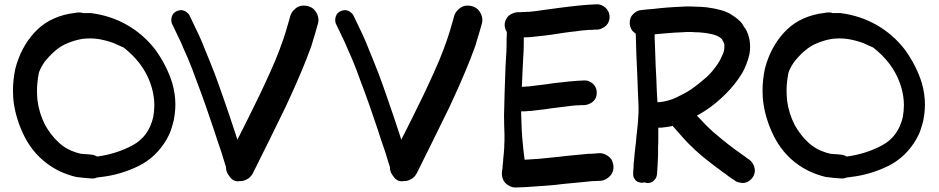

<svg xmlns="http://www.w3.org/2000/svg" viewBox="-20 -792 4274 874"><path d="M188.5 -51.8C228.5 -20.5 274.4 1 327.1 13.7L362.3 17.6L397.5 20.5H401.4C408.2 20.5 414.1 19.5 418.9 16.6C426.8 15.6 433.6 14.6 440.4 13.7C500 6.8 556.6 -9.8 610.4 -36.1C664.1 -62.5 707 -103.5 738.3 -157.2C746.1 -170.9 752.9 -184.6 757.8 -199.2C762.7 -212.9 766.6 -227.5 770.5 -242.2C775.4 -267.6 778.3 -292 778.3 -316.4C778.3 -348.6 773.4 -380.9 764.6 -412.1C748 -466.8 721.7 -517.6 687.5 -565.4C650.4 -613.3 607.4 -650.4 557.6 -678.7C507.8 -707 454.1 -724.6 394.5 -732.4H358.4C353.5 -734.4 347.7 -735.4 341.8 -735.4H335.9L315.4 -732.4C308.6 -731.4 302.7 -730.5 295.9 -729.5C230.5 -716.8 176.8 -688.5 135.7 -642.6C94.7 -597.7 66.4 -543 49.8 -479.5C43 -447.3 39.1 -414.1 39.1 -381.8C39.1 -361.3 40 -341.8 43 -321.3C50.8 -268.6 67.4 -217.8 91.8 -169.9C116.2 -122.1 148.4 -83 188.5 -51.8ZM397.5 -87.9C378.9 -89.8 367.2 -90.8 360.4 -90.8C353.5 -90.8 342.8 -92.8 330.1 -96.7C297.9 -106.4 269.5 -122.1 246.1 -144.5C221.7 -167 202.1 -193.4 185.5 -222.7C167 -258.8 155.3 -296.9 150.4 -336.9C149.4 -350.6 148.4 -364.3 148.4 -378.9C148.4 -405.3 151.4 -430.7 156.2 -457C157.2 -460 157.2 -461.9 158.2 -464.8C165 -482.4 174.8 -499 185.5 -513.7C198.2 -529.3 211.9 -543.9 227.5 -557.6C246.1 -574.2 265.6 -586.9 288.1 -595.7C309.6 -604.5 332 -611.3 356.4 -615.2C367.2 -616.2 378.9 -617.2 389.6 -617.2C402.3 -617.2 415 -616.2 427.7 -614.3C451.2 -610.4 474.6 -604.5 498 -595.7C504.9 -592.8 510.7 -589.8 517.6 -586.9C524.4 -584 530.3 -581.1 537.1 -578.1C538.1 -577.1 540 -577.1 542 -576.2C568.4 -555.7 592.8 -532.2 613.3 -505.9C640.6 -470.7 660.2 -431.6 671.9 -389.6C678.7 -364.3 682.6 -338.9 682.6 -313.5C682.6 -295.9 680.7 -278.3 677.7 -259.8C664.1 -200.2 632.8 -157.2 584 -130.9C535.2 -104.5 482.4 -87.9 426.8 -80.1C425.8 -80.1 423.8 -80.1 422.9 -79.1C415 -84 406.2 -86.9 397.5 -87.9Z M1019.5 3.9C1020.5 4.9 1021.5 6.8 1022.5 7.8C1025.4 12.7 1029.3 17.6 1034.2 22.5C1040 27.3 1046.9 31.2 1053.7 32.2C1056.6 33.2 1058.6 33.2 1061.5 33.2C1064.5 33.2 1068.4 33.2 1071.3 32.2H1079.1C1089.8 31.2 1099.6 27.3 1110.4 20.5C1120.1 13.7 1127 4.9 1131.8 -4.9C1156.2 -54.7 1181.6 -104.5 1206.1 -154.3L1279.3 -303.7C1295.9 -339.8 1312.5 -375 1328.1 -411.1C1343.8 -447.3 1359.4 -483.4 1374 -520.5L1397.5 -583C1402.3 -600.6 1408.2 -618.2 1413.1 -634.8C1418 -651.4 1422.9 -668.9 1427.7 -685.5C1428.7 -690.4 1429.7 -696.3 1429.7 -701.2C1429.7 -707 1428.7 -712.9 1426.8 -719.7C1422.9 -731.4 1417 -741.2 1409.2 -749C1402.3 -755.9 1392.6 -761.7 1379.9 -764.6C1374 -765.6 1368.2 -766.6 1362.3 -766.6C1357.4 -766.6 1351.6 -765.6 1346.7 -764.6C1335.9 -761.7 1327.1 -755.9 1318.4 -747.1C1309.6 -738.3 1303.7 -728.5 1300.8 -717.8C1296.9 -703.1 1293 -687.5 1288.1 -672.9C1284.2 -658.2 1279.3 -642.6 1274.4 -627.9L1264.6 -598.6C1260.7 -588.9 1256.8 -579.1 1253.9 -569.3C1240.2 -533.2 1225.6 -498 1210 -463.9C1194.3 -429.7 1178.7 -394.5 1162.1 -360.4L1111.3 -256.8C1094.7 -222.7 1077.1 -189.5 1060.5 -156.2C1057.6 -165 1054.7 -174.8 1051.8 -183.6C1034.2 -237.3 1016.6 -290 998 -342.8C985.4 -378.9 972.7 -416 959 -452.1C945.3 -488.3 930.7 -523.4 916 -559.6C911.1 -572.3 906.2 -584 901.4 -595.7C896.5 -608.4 890.6 -620.1 885.7 -631.8L842.8 -721.7C839.8 -728.5 834 -733.4 827.1 -738.3C820.3 -743.2 813.5 -745.1 805.7 -746.1C798.8 -746.1 791 -744.1 784.2 -741.2C776.4 -737.3 770.5 -732.4 766.6 -726.6C762.7 -719.7 760.7 -712.9 759.8 -704.1V-701.2C759.8 -694.3 760.7 -687.5 763.7 -682.6C770.5 -668 777.3 -654.3 784.2 -639.6C791 -625 797.9 -611.3 804.7 -596.7C809.6 -585 814.5 -573.2 819.3 -562.5L835 -527.3C849.6 -492.2 863.3 -457 876 -420.9C889.6 -385.7 902.3 -350.6 915 -314.5C927.7 -278.3 939.5 -242.2 952.1 -206.1C963.9 -169.9 975.6 -133.8 988.3 -97.7L1003.9 -46.9C1004.9 -42 1006.8 -38.1 1008.8 -33.2V-27.3C1009.8 -14.6 1013.7 -4.9 1019.5 3.9Z M1765.6 3.9C1766.6 4.9 1767.6 6.8 1768.6 7.8C1771.5 12.7 1775.4 17.6 1780.3 22.5C1786.1 27.3 1793 31.2 1799.8 32.2C1802.7 33.2 1804.7 33.2 1807.6 33.2C1810.5 33.2 1814.5 33.2 1817.4 32.2H1825.2C1835.9 31.2 1845.7 27.3 1856.4 20.5C1866.2 13.7 1873 4.9 1877.9 -4.9C1902.3 -54.7 1927.7 -104.5 1952.1 -154.3L2025.4 -303.7C2042 -339.8 2058.6 -375 2074.2 -411.1C2089.8 -447.3 2105.5 -483.4 2120.1 -520.5L2143.6 -583C2148.4 -600.6 2154.3 -618.2 2159.2 -634.8C2164.1 -651.4 2168.9 -668.9 2173.8 -685.5C2174.8 -690.4 2175.8 -696.3 2175.8 -701.2C2175.8 -707 2174.8 -712.9 2172.9 -719.7C2168.9 -731.4 2163.1 -741.2 2155.3 -749C2148.4 -755.9 2138.7 -761.7 2126 -764.6C2120.1 -765.6 2114.3 -766.6 2108.4 -766.6C2103.5 -766.6 2097.7 -765.6 2092.8 -764.6C2082 -761.7 2073.2 -755.9 2064.5 -747.1C2055.7 -738.3 2049.8 -728.5 2046.9 -717.8C2043 -703.1 2039.1 -687.5 2034.2 -672.9C2030.3 -658.2 2025.4 -642.6 2020.5 -627.9L2010.7 -598.6C2006.8 -588.9 2002.9 -579.1 2000 -569.3C1986.3 -533.2 1971.7 -498 1956.1 -463.9C1940.4 -429.7 1924.8 -394.5 1908.2 -360.4L1857.4 -256.8C1840.8 -222.7 1823.2 -189.5 1806.6 -156.2C1803.7 -165 1800.8 -174.8 1797.9 -183.6C1780.3 -237.3 1762.7 -290 1744.1 -342.8C1731.4 -378.9 1718.8 -416 1705.1 -452.1C1691.4 -488.3 1676.8 -523.4 1662.1 -559.6C1657.2 -572.3 1652.3 -584 1647.5 -595.7C1642.6 -608.4 1636.7 -620.1 1631.8 -631.8L1588.9 -721.7C1585.9 -728.5 1580.1 -733.4 1573.2 -738.3C1566.4 -743.2 1559.6 -745.1 1551.8 -746.1C1544.9 -746.1 1537.1 -744.1 1530.3 -741.2C1522.5 -737.3 1516.6 -732.4 1512.7 -726.6C1508.8 -719.7 1506.8 -712.9 1505.9 -704.1V-701.2C1505.9 -694.3 1506.8 -687.5 1509.8 -682.6C1516.6 -668 1523.4 -654.3 1530.3 -639.6C1537.1 -625 1543.9 -611.3 1550.8 -596.7C1555.7 -585 1560.5 -573.2 1565.4 -562.5L1581.1 -527.3C1595.7 -492.2 1609.4 -457 1622.1 -420.9C1635.7 -385.7 1648.4 -350.6 1661.1 -314.5C1673.8 -278.3 1685.5 -242.2 1698.2 -206.1C1710 -169.9 1721.7 -133.8 1734.4 -97.7L1750 -46.9C1751 -42 1752.9 -38.1 1754.9 -33.2V-27.3C1755.9 -14.6 1759.8 -4.9 1765.6 3.9Z M2272.5 30.3C2277.3 39.1 2285.2 46.9 2295.9 52.7C2305.7 58.6 2315.4 61.5 2325.2 61.5H2326.2C2356.4 60.5 2386.7 59.6 2417 56.6C2446.3 54.7 2476.6 52.7 2506.8 49.8C2527.3 46.9 2547.9 44.9 2568.4 43L2629.9 37.1L2649.4 35.2C2655.3 34.2 2661.1 34.2 2668 33.2C2675.8 32.2 2683.6 32.2 2690.4 32.2C2698.2 31.2 2706.1 31.2 2712.9 31.2C2723.6 30.3 2733.4 27.3 2743.2 20.5C2753.9 13.7 2760.7 5.9 2765.6 -2.9C2770.5 -11.7 2772.5 -20.5 2772.5 -31.2V-34.2C2771.5 -45.9 2768.6 -56.6 2763.7 -65.4C2757.8 -74.2 2750 -81.1 2739.3 -86.9C2730.5 -91.8 2720.7 -94.7 2710.9 -94.7H2708L2682.6 -92.8C2673.8 -91.8 2666 -91.8 2657.2 -91.8L2637.7 -89.8C2630.9 -88.9 2624 -88.9 2617.2 -87.9L2555.7 -82C2535.2 -79.1 2514.6 -77.1 2494.1 -75.2L2435.5 -69.3L2377 -65.4C2374 -65.4 2371.1 -65.4 2368.2 -64.5C2365.2 -86.9 2362.3 -109.4 2360.4 -131.8C2355.5 -176.8 2353.5 -222.7 2352.5 -269.5V-285.2H2359.4C2366.2 -285.2 2374 -285.2 2380.9 -286.1C2385.7 -287.1 2391.6 -287.1 2397.5 -287.1L2413.1 -289.1L2462.9 -294.9C2479.5 -297.9 2496.1 -299.8 2512.7 -301.8L2559.6 -307.6C2574.2 -309.6 2589.8 -311.5 2605.5 -312.5C2611.3 -312.5 2617.2 -312.5 2623 -313.5H2640.6C2650.4 -314.5 2660.2 -317.4 2668.9 -322.3C2677.7 -327.1 2684.6 -334 2689.5 -341.8C2694.3 -349.6 2696.3 -359.4 2696.3 -370.1C2696.3 -380.9 2694.3 -389.6 2689.5 -397.5C2684.6 -406.2 2677.7 -413.1 2668.9 -418C2660.2 -422.9 2652.3 -425.8 2643.6 -425.8H2640.6C2617.2 -424.8 2593.8 -423.8 2569.3 -420.9C2545.9 -418 2522.5 -416 2498 -413.1C2481.4 -410.2 2465.8 -408.2 2449.2 -406.2L2400.4 -400.4C2395.5 -399.4 2390.6 -399.4 2385.7 -398.4C2380.9 -398.4 2376 -398.4 2371.1 -397.5C2365.2 -397.5 2360.4 -397.5 2355.5 -396.5C2356.4 -425.8 2358.4 -455.1 2359.4 -484.4C2360.4 -496.1 2360.4 -507.8 2361.3 -520.5C2362.3 -532.2 2362.3 -543.9 2363.3 -556.6C2364.3 -576.2 2364.3 -595.7 2364.3 -615.2V-622.1C2373 -622.1 2382.8 -622.1 2392.6 -623L2412.1 -625C2418 -626 2423.8 -626 2430.7 -627C2449.2 -628.9 2468.8 -630.9 2488.3 -633.8C2507.8 -636.7 2527.3 -639.6 2545.9 -642.6C2564.5 -645.5 2582 -647.5 2600.6 -649.4C2618.2 -652.3 2635.7 -654.3 2654.3 -655.3C2661.1 -656.2 2668.9 -656.2 2675.8 -656.2C2682.6 -657.2 2690.4 -657.2 2697.3 -657.2C2707 -657.2 2716.8 -660.2 2725.6 -666C2735.4 -670.9 2742.2 -677.7 2747.1 -685.5C2752 -694.3 2754.9 -704.1 2754.9 -714.8C2754.9 -725.6 2752 -735.4 2747.1 -743.2C2742.2 -752 2735.4 -758.8 2725.6 -764.6C2716.8 -769.5 2708 -772.5 2699.2 -772.5H2697.3C2668.9 -771.5 2641.6 -769.5 2613.3 -766.6C2585.9 -763.7 2558.6 -760.7 2530.3 -756.8C2511.7 -753.9 2492.2 -752 2472.7 -749L2416 -741.2C2410.2 -740.2 2404.3 -740.2 2399.4 -739.3C2393.6 -738.3 2387.7 -738.3 2381.8 -738.3C2374 -737.3 2366.2 -737.3 2358.4 -737.3C2350.6 -736.3 2342.8 -736.3 2335 -736.3C2325.2 -735.4 2315.4 -732.4 2306.6 -727.5C2296.9 -722.7 2290 -715.8 2285.2 -707C2280.3 -698.2 2277.3 -689.5 2277.3 -678.7C2277.3 -668 2280.3 -658.2 2285.2 -649.4C2286.1 -648.4 2286.1 -647.5 2287.1 -646.5C2287.1 -636.7 2287.1 -627 2286.1 -617.2C2286.1 -598.6 2286.1 -579.1 2285.2 -559.6C2284.2 -547.9 2284.2 -536.1 2283.2 -523.4L2281.2 -488.3C2280.3 -451.2 2278.3 -414.1 2277.3 -377.9C2276.4 -341.8 2275.4 -304.7 2274.4 -268.6C2274.4 -239.3 2275.4 -210 2276.4 -181.6V-177.7V-150.4C2275.4 -140.6 2275.4 -130.9 2275.4 -122.1C2274.4 -112.3 2274.4 -102.5 2273.4 -93.8C2272.5 -84 2271.5 -74.2 2270.5 -65.4C2270.5 -61.5 2270.5 -57.6 2269.5 -53.7C2269.5 -49.8 2269.5 -45.9 2268.6 -43C2267.6 -38.1 2267.6 -32.2 2267.6 -27.3L2265.6 -15.6C2264.6 -10.7 2264.6 -5.9 2264.6 -1C2264.6 10.7 2267.6 21.5 2272.5 30.3Z M3148.4 -105.5C3163.1 -91.8 3178.7 -79.1 3194.3 -66.4C3210 -53.7 3225.6 -42 3242.2 -29.3C3248 -25.4 3253.9 -21.5 3259.8 -16.6C3265.6 -11.7 3271.5 -7.8 3277.3 -3.9L3300.8 13.7C3308.6 18.6 3316.4 24.4 3325.2 30.3C3333 36.1 3342.8 39.1 3353.5 40C3356.4 41 3359.4 41 3362.3 41C3369.1 41 3376 39.1 3382.8 36.1C3391.6 31.2 3398.4 25.4 3405.3 16.6C3412.1 7.8 3415 -2 3416 -11.7V-16.6C3416 -24.4 3414.1 -32.2 3410.2 -41C3405.3 -50.8 3399.4 -58.6 3391.6 -64.5C3383.8 -69.3 3376 -75.2 3369.1 -81.1C3361.3 -85.9 3353.5 -91.8 3345.7 -97.7C3339.8 -101.6 3334 -105.5 3329.1 -109.4C3323.2 -113.3 3317.4 -117.2 3312.5 -122.1C3297.9 -132.8 3283.2 -143.6 3269.5 -155.3C3254.9 -167 3241.2 -178.7 3227.5 -190.4C3214.8 -202.1 3202.1 -213.9 3189.5 -226.6C3177.7 -239.3 3166 -252 3153.3 -264.6L3152.3 -265.6C3165 -272.5 3177.7 -280.3 3190.4 -288.1C3224.6 -310.5 3255.9 -336.9 3284.2 -365.2C3312.5 -393.6 3337.9 -424.8 3359.4 -460.9C3374 -487.3 3384.8 -515.6 3391.6 -545.9C3393.6 -556.6 3394.5 -568.4 3394.5 -579.1C3394.5 -598.6 3391.6 -618.2 3384.8 -636.7C3380.9 -647.5 3377 -655.3 3374 -660.2C3370.1 -665 3364.3 -672.9 3357.4 -685.5C3347.7 -698.2 3331.1 -711.9 3307.6 -726.6C3285.2 -741.2 3248 -752 3196.3 -758.8C3177.7 -760.7 3160.2 -761.7 3141.6 -761.7C3132.8 -762.7 3125 -762.7 3116.2 -762.7C3106.4 -762.7 3096.7 -762.7 3087.9 -761.7C3065.4 -760.7 3042 -759.8 3018.6 -757.8C2996.1 -755.9 2972.7 -753.9 2950.2 -751L2924.8 -749C2916 -748 2908.2 -747.1 2899.4 -746.1C2889.6 -745.1 2879.9 -742.2 2871.1 -735.4C2862.3 -728.5 2855.5 -721.7 2851.6 -712.9C2848.6 -706.1 2846.7 -698.2 2846.7 -689.5V-682.6C2847.7 -671.9 2851.6 -663.1 2856.4 -654.3C2861.3 -648.4 2867.2 -643.6 2874 -638.7C2875 -604.5 2876 -571.3 2877 -537.1C2879.9 -483.4 2881.8 -428.7 2883.8 -375L2886.7 -307.6V-296.9V-278.3C2885.7 -272.5 2885.7 -266.6 2885.7 -261.7C2884.8 -256.8 2884.8 -251 2884.8 -246.1C2883.8 -229.5 2881.8 -212.9 2879.9 -196.3C2877.9 -179.7 2876 -162.1 2875 -145.5L2869.1 -95.7C2868.2 -79.1 2866.2 -61.5 2864.3 -44.9C2864.3 -38.1 2864.3 -30.3 2863.3 -22.5C2862.3 -15.6 2862.3 -7.8 2862.3 -1V2C2862.3 7.8 2863.3 13.7 2866.2 18.6C2870.1 25.4 2875 31.2 2879.9 34.2C2885.7 37.1 2892.6 39.1 2899.4 40C2904.3 40 2908.2 39.1 2912.1 38.1C2916 39.1 2919.9 40 2924.8 41H2928.7C2935.5 41 2941.4 40 2946.3 37.1C2953.1 34.2 2958 29.3 2962.9 22.5C2967.8 15.6 2969.7 8.8 2970.7 2C2971.7 -12.7 2972.7 -28.3 2973.6 -43L2975.6 -87.9V-124C2976.6 -135.7 2976.6 -147.5 2976.6 -160.2V-210.9H2985.4C2990.2 -210.9 2994.1 -210.9 2999 -211.9C3013.7 -212.9 3027.3 -215.8 3042 -218.8L3085.9 -168.9C3105.5 -146.5 3126 -126 3148.4 -105.5ZM2969.7 -379.9C2968.8 -416 2966.8 -453.1 2964.8 -489.3L2960.9 -598.6C2960 -611.3 2960 -623 2960 -635.7C2973.6 -636.7 2987.3 -638.7 3002 -639.6C3032.2 -642.6 3063.5 -644.5 3093.8 -645.5C3101.6 -646.5 3109.4 -646.5 3116.2 -646.5C3124 -646.5 3131.8 -646.5 3138.7 -645.5C3154.3 -645.5 3169.9 -644.5 3184.6 -642.6C3195.3 -641.6 3205.1 -639.6 3214.8 -637.7C3224.6 -635.7 3234.4 -632.8 3244.1 -628.9C3248 -627 3252 -625 3255.9 -622.1C3260.7 -619.1 3263.7 -616.2 3266.6 -613.3L3269.5 -607.4C3272.5 -602.5 3273.4 -599.6 3274.4 -598.6C3275.4 -596.7 3276.4 -593.8 3277.3 -590.8V-582V-578.1C3277.3 -567.4 3275.4 -557.6 3271.5 -547.9C3266.6 -537.1 3261.7 -526.4 3256.8 -516.6C3240.2 -488.3 3220.7 -463.9 3198.2 -442.4C3174.8 -421.9 3150.4 -402.3 3124 -383.8C3102.5 -370.1 3080.1 -358.4 3057.6 -347.7C3034.2 -336.9 3009.8 -330.1 2984.4 -327.1H2972.7L2969.7 -379.9Z M3600.6 -51.8C3640.6 -20.5 3686.5 1 3739.3 13.7L3774.4 17.6L3809.6 20.5H3813.5C3820.3 20.5 3826.2 19.5 3831.1 16.6C3838.9 15.6 3845.7 14.6 3852.5 13.7C3912.1 6.8 3968.8 -9.8 4022.5 -36.1C4076.2 -62.5 4119.1 -103.5 4150.4 -157.2C4158.2 -170.9 4165 -184.6 4169.9 -199.2C4174.8 -212.9 4178.7 -227.5 4182.6 -242.2C4187.5 -267.6 4190.4 -292 4190.4 -316.4C4190.4 -348.6 4185.5 -380.9 4176.8 -412.1C4160.2 -466.8 4133.8 -517.6 4099.6 -565.4C4062.5 -613.3 4019.5 -650.4 3969.7 -678.7C3919.9 -707 3866.2 -724.6 3806.6 -732.4H3770.5C3765.6 -734.4 3759.8 -735.4 3753.9 -735.4H3748L3727.5 -732.4C3720.7 -731.4 3714.8 -730.5 3708 -729.5C3642.6 -716.8 3588.9 -688.5 3547.9 -642.6C3506.8 -597.7 3478.5 -543 3461.9 -479.5C3455.1 -447.3 3451.2 -414.1 3451.2 -381.8C3451.2 -361.3 3452.1 -341.8 3455.1 -321.3C3462.9 -268.6 3479.5 -217.8 3503.9 -169.9C3528.3 -122.1 3560.5 -83 3600.6 -51.8ZM3809.6 -87.9C3791 -89.8 3779.3 -90.8 3772.5 -90.8C3765.6 -90.8 3754.9 -92.8 3742.2 -96.7C3710 -106.4 3681.6 -122.1 3658.2 -144.5C3633.8 -167 3614.3 -193.4 3597.7 -222.7C3579.1 -258.8 3567.4 -296.9 3562.5 -336.9C3561.5 -350.6 3560.5 -364.3 3560.5 -378.9C3560.5 -405.3 3563.5 -430.7 3568.4 -457C3569.3 -460 3569.3 -461.9 3570.3 -464.8C3577.1 -482.4 3586.9 -499 3597.7 -513.7C3610.4 -529.3 3624 -543.9 3639.6 -557.6C3658.2 -574.2 3677.7 -586.9 3700.2 -595.7C3721.7 -604.5 3744.1 -611.3 3768.6 -615.2C3779.3 -616.2 3791 -617.2 3801.8 -617.2C3814.5 -617.2 3827.1 -616.2 3839.8 -614.3C3863.3 -610.4 3886.7 -604.5 3910.2 -595.7C3917 -592.8 3922.9 -589.8 3929.7 -586.9C3936.5 -584 3942.4 -581.1 3949.2 -578.1C3950.2 -577.1 3952.1 -577.1 3954.1 -576.2C3980.5 -555.7 4004.9 -532.2 4025.4 -505.9C4052.7 -470.7 4072.3 -431.6 4084 -389.6C4090.8 -364.3 4094.7 -338.9 4094.7 -313.5C4094.7 -295.9 4092.8 -278.3 4089.8 -259.8C4076.2 -200.2 4044.9 -157.2 3996.1 -130.9C3947.3 -104.5 3894.5 -87.9 3838.9 -80.1C3837.9 -80.1 3835.9 -80.1 3835 -79.1C3827.1 -84 3818.4 -86.9 3809.6 -87.9Z"/></svg>

Font: Citrustime FakeCyr
Style: Regular
Weight: 400
Version: Version 1.1